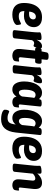

<svg xmlns="http://www.w3.org/2000/svg" viewBox="1272 -1962 902 3486"><g transform="rotate(90 1723.0 -219.0)"><path d="M245 8Q140 8 87 -46Q34 -100 34 -201Q34 -300 63 -374.5Q92 -449 149.5 -490Q207 -531 293 -531Q350 -531 385.5 -516Q421 -501 440 -478Q459 -455 466 -430.5Q473 -406 473 -386Q473 -325 444.5 -284.5Q416 -244 370 -223.5Q324 -203 273 -203Q244 -203 221.5 -205Q199 -207 181 -210Q182 -153 203 -131Q224 -109 277 -109Q313 -109 340 -119Q367 -129 385 -139Q403 -149 412 -149Q421 -149 425.5 -135.5Q430 -122 431.5 -105Q433 -88 433 -76Q433 -56 407 -36.5Q381 -17 338.5 -4.5Q296 8 245 8ZM230 -296Q286 -296 309 -317.5Q332 -339 332 -372Q332 -396 318.5 -407.5Q305 -419 284 -419Q205 -419 190 -299Q198 -297 209 -296.5Q220 -296 230 -296Z M584 2Q524 2 527 -32L561 -349Q564 -380 566 -405.5Q568 -431 568 -453Q568 -467 567.5 -474.5Q567 -482 567 -491Q567 -501 579 -507Q591 -513 608 -516.5Q625 -520 641 -521Q657 -522 665 -522Q686 -522 696.5 -517Q707 -512 708 -493Q709 -474 701 -432Q721 -474 750.5 -502.5Q780 -531 819 -531Q848 -531 852.5 -517.5Q857 -504 857 -494Q857 -482 853 -462.5Q849 -443 843 -423.5Q837 -404 828.5 -390.5Q820 -377 810 -377Q801 -377 790 -382.5Q779 -388 763 -388Q746 -388 731.5 -377Q717 -366 709 -346L676 -31Q673 2 612 2Z M992 8Q954 8 924.5 -6.5Q895 -21 879.5 -54.5Q864 -88 870 -144L898 -406H871Q840 -406 846 -456L848 -473Q853 -523 883 -523H913L932 -616Q939 -650 991 -650H1011Q1070 -650 1066 -612L1057 -523H1112Q1142 -523 1137 -473L1135 -456Q1129 -406 1100 -406H1047L1020 -145Q1015 -109 1050 -109Q1065 -109 1075 -112.5Q1085 -116 1090 -116Q1100 -116 1097 -95Q1096 -85 1094.5 -71.5Q1093 -58 1089 -39Q1081 -15 1051 -3.5Q1021 8 992 8Z M1220 2Q1160 2 1163 -32L1197 -349Q1200 -380 1202 -405.5Q1204 -431 1204 -453Q1204 -467 1203.5 -474.5Q1203 -482 1203 -491Q1203 -501 1215 -507Q1227 -513 1244 -516.5Q1261 -520 1277 -521Q1293 -522 1301 -522Q1322 -522 1332.5 -517Q1343 -512 1344 -493Q1345 -474 1337 -432Q1357 -474 1386.5 -502.5Q1416 -531 1455 -531Q1484 -531 1488.5 -517.5Q1493 -504 1493 -494Q1493 -482 1489 -462.5Q1485 -443 1479 -423.5Q1473 -404 1464.5 -390.5Q1456 -377 1446 -377Q1437 -377 1426 -382.5Q1415 -388 1399 -388Q1382 -388 1367.5 -377Q1353 -366 1345 -346L1312 -31Q1309 2 1248 2Z M1604 8Q1531 8 1495 -51.5Q1459 -111 1459 -205Q1459 -269 1472.5 -328Q1486 -387 1512 -432.5Q1538 -478 1576 -504.5Q1614 -531 1664 -531Q1707 -531 1735.5 -512Q1764 -493 1779 -478Q1784 -496 1789.5 -506Q1795 -516 1807 -520Q1819 -524 1844 -525H1856Q1916 -525 1914 -497L1877 -138Q1875 -122 1880.5 -115.5Q1886 -109 1898 -109Q1905 -109 1912.5 -112Q1920 -115 1924 -115Q1934 -115 1931 -94Q1930 -84 1928.5 -70.5Q1927 -57 1923 -38Q1917 -15 1889.5 -3.5Q1862 8 1834 8Q1794 8 1768 -10Q1742 -28 1733 -68Q1713 -35 1680.5 -13.5Q1648 8 1604 8ZM1663 -111Q1685 -111 1702.5 -127.5Q1720 -144 1731 -167L1747 -315Q1749 -342 1752 -359.5Q1755 -377 1758 -390Q1748 -400 1734 -407Q1720 -414 1701 -414Q1656 -414 1632 -362.5Q1608 -311 1608 -210Q1608 -164 1621 -137.5Q1634 -111 1663 -111Z M2143 212Q2099 212 2060 203.5Q2021 195 1996.5 180Q1972 165 1972 144Q1972 105 1983 84.5Q1994 64 2004 64Q2011 64 2025.5 72Q2040 80 2064 87.5Q2088 95 2123 95Q2180 95 2205.5 63Q2231 31 2240 -53Q2219 -24 2189 -8Q2159 8 2122 8Q2047 8 2009.5 -52Q1972 -112 1972 -205Q1972 -270 1985.5 -328.5Q1999 -387 2025.5 -432.5Q2052 -478 2091.5 -504.5Q2131 -531 2182 -531Q2222 -531 2251.5 -513Q2281 -495 2296 -470Q2299 -479 2301.5 -486Q2304 -493 2306 -498Q2313 -513 2326.5 -519Q2340 -525 2367 -525H2376Q2435 -525 2432 -495L2386 -53Q2371 80 2311.5 146Q2252 212 2143 212ZM2181 -111Q2203 -111 2221 -128Q2239 -145 2250 -168L2265 -315Q2268 -342 2270.5 -359.5Q2273 -377 2277 -390Q2266 -400 2252 -407Q2238 -414 2219 -414Q2172 -414 2146.5 -362.5Q2121 -311 2121 -211Q2121 -164 2135.5 -137.5Q2150 -111 2181 -111Z M2673 8Q2568 8 2515 -46Q2462 -100 2462 -201Q2462 -300 2491 -374.5Q2520 -449 2577.5 -490Q2635 -531 2721 -531Q2778 -531 2813.5 -516Q2849 -501 2868 -478Q2887 -455 2894 -430.5Q2901 -406 2901 -386Q2901 -325 2872.5 -284.5Q2844 -244 2798 -223.5Q2752 -203 2701 -203Q2672 -203 2649.5 -205Q2627 -207 2609 -210Q2610 -153 2631 -131Q2652 -109 2705 -109Q2741 -109 2768 -119Q2795 -129 2813 -139Q2831 -149 2840 -149Q2849 -149 2853.5 -135.5Q2858 -122 2859.5 -105Q2861 -88 2861 -76Q2861 -56 2835 -36.5Q2809 -17 2766.5 -4.5Q2724 8 2673 8ZM2658 -296Q2714 -296 2737 -317.5Q2760 -339 2760 -372Q2760 -396 2746.5 -407.5Q2733 -419 2712 -419Q2633 -419 2618 -299Q2626 -297 2637 -296.5Q2648 -296 2658 -296Z M3343 8Q3309 8 3283 -5Q3257 -18 3244 -49Q3231 -80 3237 -135L3258 -347Q3259 -354 3259 -358.5Q3259 -363 3259 -368Q3259 -409 3219 -409Q3197 -409 3172.5 -395Q3148 -381 3133 -363L3099 -31Q3096 2 3036 2H3007Q2974 2 2961.5 -7Q2949 -16 2951 -31L2984 -349Q2987 -375 2989 -399Q2991 -423 2991 -453Q2991 -462 2990.5 -471Q2990 -480 2990 -491Q2990 -501 3002 -507Q3014 -513 3032 -516.5Q3050 -520 3066.5 -521Q3083 -522 3091 -522Q3117 -522 3125.5 -515.5Q3134 -509 3134 -490Q3134 -469 3130 -444Q3156 -480 3202 -505.5Q3248 -531 3299 -531Q3351 -531 3381.5 -502.5Q3412 -474 3412 -405Q3412 -396 3411.5 -387Q3411 -378 3410 -368L3385 -138Q3383 -122 3389 -115.5Q3395 -109 3406 -109Q3414 -109 3421 -112Q3428 -115 3432 -115Q3442 -115 3440 -94Q3438 -84 3437 -70.5Q3436 -57 3431 -38Q3425 -15 3398 -3.5Q3371 8 3343 8Z"/></g></svg>

Font: Asap Semi Condensed Semi Condensed Regular
Style: Bold Italic
Weight: 700
Width: 4
Italic angle: -6°
Designer: Pablo Cosgaya
Foundry: Omnibus-Type
Version: Version 3.001; ttfautohint (v1.8.4.7-5d5b)